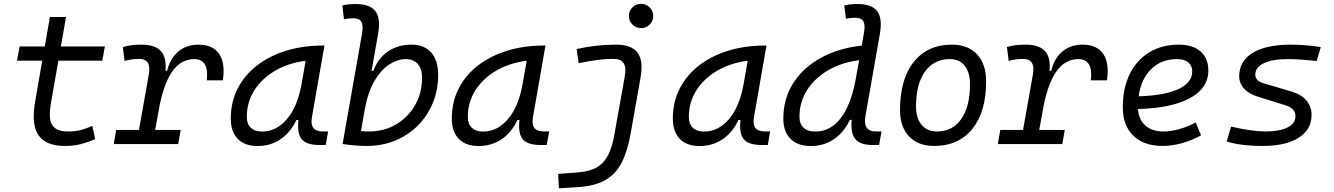

<svg xmlns="http://www.w3.org/2000/svg" viewBox="-20 -764 7071 1018"><path d="M324.2 9.8Q158.7 9.8 158.7 -144.5Q158.7 -175.8 163.1 -205.3Q167.5 -234.9 176.8 -287.1L204.1 -442.4H70.3L84 -517.6H217.3L244.6 -673.8H330.1L302.7 -517.6H536.1L522.5 -442.4H289.6L262.2 -287.1Q253.4 -236.8 248.8 -209.2Q244.1 -181.6 244.1 -152.8Q244.1 -66.9 338.4 -66.9Q375 -66.9 402.8 -73.2Q430.7 -79.6 469.2 -96.2L484.9 -26.4Q450.7 -11.2 412.1 -0.7Q373.5 9.8 324.2 9.8Z M583 0 596.2 -75.2H716.8L769 -369.1Q784.2 -451.7 716.8 -451.7Q679.2 -451.7 640.6 -440.9L631.3 -514.6Q672.9 -527.3 729 -527.3Q801.3 -527.3 832.5 -493.9Q863.8 -460.4 857.4 -388.7H866.2Q882.3 -455.1 925.8 -491.2Q969.2 -527.3 1031.7 -527.3Q1108.4 -527.3 1141.8 -478.3Q1175.3 -429.2 1161.6 -337.9H1076.2Q1089.8 -450.7 1008.8 -450.7Q969.2 -450.7 935.1 -427.7Q900.9 -404.8 873.5 -352.1Q846.2 -299.3 827.1 -210L802.7 -75.2H938L924.8 0Z M1345.2 10.3Q1277.3 10.3 1240.5 -27.8Q1203.6 -65.9 1203.6 -135.3Q1203.6 -223.1 1240.2 -294.7Q1276.9 -366.2 1342.8 -417Q1408.7 -467.8 1497.6 -495.1Q1586.4 -522.5 1690.9 -522.5H1700.2L1634.3 -145Q1627 -105.5 1640.9 -86.2Q1654.8 -66.9 1694.8 -66.9H1719.7L1707 4.9H1676.3Q1605.5 4.9 1579.8 -25.6Q1554.2 -56.2 1562.5 -127.9H1551.8Q1520.5 -61.5 1467.3 -25.6Q1414.1 10.3 1345.2 10.3ZM1369.1 -66.4Q1444.8 -66.4 1501.2 -132.3Q1557.6 -198.2 1579.1 -319.3L1600.6 -441.9Q1509.3 -430.2 1439 -389.2Q1368.7 -348.1 1328.6 -285.2Q1288.6 -222.2 1288.6 -144Q1288.6 -106.9 1309.8 -86.7Q1331.1 -66.4 1369.1 -66.4Z M1925.8 9.8Q1893.1 9.8 1860.8 7.1Q1828.6 4.4 1796.4 -0.5L1899.9 -587.9Q1906.7 -628.9 1896.2 -647.9Q1885.7 -667 1854 -667Q1841.8 -667 1829.1 -665.8Q1816.4 -664.6 1803.7 -661.6L1795.4 -734.9Q1812.5 -739.3 1829.8 -741Q1847.2 -742.7 1864.7 -742.7Q1942.4 -742.7 1970.9 -704.3Q1999.5 -666 1984.4 -583L1950.2 -388.7H1959.5Q1984.4 -455.1 2037.1 -491.2Q2089.8 -527.3 2162.1 -527.3Q2229 -527.3 2266.1 -485.8Q2303.2 -444.3 2303.2 -367.7Q2303.2 -287.1 2274.9 -218.3Q2246.6 -149.4 2195.3 -98.1Q2144 -46.9 2075.2 -18.6Q2006.3 9.8 1925.8 9.8ZM1915 -189 1894 -68.8Q1914.1 -66.9 1936.5 -66.9Q2016.6 -66.9 2080.3 -104.5Q2144 -142.1 2180.9 -206.8Q2217.8 -271.5 2217.8 -353Q2217.8 -399.4 2195.1 -425Q2172.4 -450.7 2131.3 -450.7Q2088.9 -450.7 2045.7 -423.3Q2002.4 -396 1967.5 -338.4Q1932.6 -280.8 1915 -189Z M2517.1 10.3Q2449.2 10.3 2412.4 -27.8Q2375.5 -65.9 2375.5 -135.3Q2375.5 -223.1 2412.1 -294.7Q2448.7 -366.2 2514.6 -417Q2580.6 -467.8 2669.4 -495.1Q2758.3 -522.5 2862.8 -522.5H2872.1L2806.2 -145Q2798.8 -105.5 2812.7 -86.2Q2826.7 -66.9 2866.7 -66.9H2891.6L2878.9 4.9H2848.1Q2777.3 4.9 2751.7 -25.6Q2726.1 -56.2 2734.4 -127.9H2723.6Q2692.4 -61.5 2639.2 -25.6Q2585.9 10.3 2517.1 10.3ZM2541 -66.4Q2616.7 -66.4 2673.1 -132.3Q2729.5 -198.2 2751 -319.3L2772.5 -441.9Q2681.2 -430.2 2610.8 -389.2Q2540.5 -348.1 2500.5 -285.2Q2460.4 -222.2 2460.4 -144Q2460.4 -106.9 2481.7 -86.7Q2502.9 -66.4 2541 -66.4Z M2943.4 234.4 2939.5 158.2 3046.9 149.9Q3108.9 145 3146.5 122.1Q3184.1 99.1 3205.1 56.6Q3226.1 14.2 3237.3 -49.8L3293 -361.3Q3309.1 -451.7 3234.4 -451.7Q3188 -451.7 3140.4 -445.1Q3092.8 -438.5 3047.9 -428.7L3037.6 -503.9Q3085.9 -515.1 3139.4 -521.2Q3192.9 -527.3 3246.6 -527.3Q3328.1 -527.3 3360.1 -484.9Q3392.1 -442.4 3376.5 -354.5L3324.7 -60.5Q3308.1 34.7 3276.9 96.7Q3245.6 158.7 3189.2 190.9Q3132.8 223.1 3039.6 228.5ZM3378.9 -615.2Q3352.1 -615.2 3333.3 -633.8Q3314.5 -652.3 3314.5 -679.2Q3314.5 -706.1 3333.3 -724.9Q3352.1 -743.7 3378.9 -743.7Q3405.8 -743.7 3424.6 -724.9Q3443.4 -706.1 3443.4 -679.2Q3443.4 -652.3 3424.6 -633.8Q3405.8 -615.2 3378.9 -615.2Z M3689 10.3Q3621.1 10.3 3584.2 -27.8Q3547.4 -65.9 3547.4 -135.3Q3547.4 -223.1 3584 -294.7Q3620.6 -366.2 3686.5 -417Q3752.4 -467.8 3841.3 -495.1Q3930.2 -522.5 4034.7 -522.5H4043.9L3978 -145Q3970.7 -105.5 3984.6 -86.2Q3998.5 -66.9 4038.6 -66.9H4063.5L4050.8 4.9H4020Q3949.2 4.9 3923.6 -25.6Q3897.9 -56.2 3906.2 -127.9H3895.5Q3864.3 -61.5 3811 -25.6Q3757.8 10.3 3689 10.3ZM3712.9 -66.4Q3788.6 -66.4 3845 -132.3Q3901.4 -198.2 3922.9 -319.3L3944.3 -441.9Q3853 -430.2 3782.7 -389.2Q3712.4 -348.1 3672.4 -285.2Q3632.3 -222.2 3632.3 -144Q3632.3 -106.9 3653.6 -86.7Q3674.8 -66.4 3712.9 -66.4Z M4278.8 10.3Q4209.5 10.3 4171.4 -27.8Q4133.3 -65.9 4133.3 -135.3Q4133.3 -242.7 4187 -325.2Q4240.7 -407.7 4334.5 -458.5Q4428.2 -509.3 4548.8 -522L4561 -590.8Q4568.4 -631.8 4557.6 -650.9Q4546.9 -669.9 4515.1 -669.9Q4502.9 -669.9 4490.5 -668.7Q4478 -667.5 4465.3 -664.6L4456.1 -734.9Q4473.1 -739.3 4490.5 -741Q4507.8 -742.7 4525.4 -742.7Q4603 -742.7 4631.3 -704.3Q4659.7 -666 4645 -583L4568.4 -147.5Q4554.7 -66.9 4624 -66.9H4653.8L4641.1 4.9H4607.9Q4538.1 4.9 4513.4 -28.8Q4488.8 -62.5 4496.1 -128.4H4485.8Q4456.5 -64 4402.8 -26.9Q4349.1 10.3 4278.8 10.3ZM4514.6 -331.1 4535.2 -444.8Q4442.4 -433.1 4371.1 -391.6Q4299.8 -350.1 4259.3 -286.6Q4218.8 -223.1 4218.8 -144Q4218.8 -106.9 4240.7 -86.7Q4262.7 -66.4 4302.2 -66.4Q4380.9 -66.4 4435.1 -134.5Q4489.3 -202.6 4514.6 -331.1Z M4932.6 9.8Q4847.7 9.8 4799.8 -40.8Q4752 -91.3 4752 -181.2Q4752 -344.2 4825 -435.8Q4897.9 -527.3 5027.3 -527.3Q5112.8 -527.3 5160.6 -475.8Q5208.5 -424.3 5208.5 -331.5Q5208.5 -170.9 5135.5 -80.6Q5062.5 9.8 4932.6 9.8ZM4947.8 -66.9Q5030.3 -66.9 5076.7 -133.1Q5123 -199.2 5123 -317.4Q5123 -379.9 5095 -415.3Q5066.9 -450.7 5016.1 -450.7Q4932.1 -450.7 4884.5 -384.5Q4836.9 -318.4 4836.9 -200.2Q4836.9 -137.2 4866.5 -102.1Q4896 -66.9 4947.8 -66.9Z M5270.5 0 5283.7 -75.2H5404.3L5456.5 -369.1Q5471.7 -451.7 5404.3 -451.7Q5366.7 -451.7 5328.1 -440.9L5318.8 -514.6Q5360.4 -527.3 5416.5 -527.3Q5488.8 -527.3 5520 -493.9Q5551.3 -460.4 5544.9 -388.7H5553.7Q5569.8 -455.1 5613.3 -491.2Q5656.7 -527.3 5719.2 -527.3Q5795.9 -527.3 5829.3 -478.3Q5862.8 -429.2 5849.1 -337.9H5763.7Q5777.3 -450.7 5696.3 -450.7Q5656.7 -450.7 5622.6 -427.7Q5588.4 -404.8 5561 -352.1Q5533.7 -299.3 5514.6 -210L5490.2 -75.2H5625.5L5612.3 0Z M6148.9 -66.9Q6188 -66.9 6233.2 -79.6Q6278.3 -92.3 6319.8 -114.7L6348.1 -46.4Q6300.8 -20 6247.3 -5.1Q6193.8 9.8 6144.5 9.8Q6044.9 9.8 5989 -44.4Q5933.1 -98.6 5933.1 -194.8Q5933.1 -296.4 5969.7 -370.8Q6006.3 -445.3 6073.2 -486.3Q6140.1 -527.3 6230.5 -527.3Q6304.2 -527.3 6345.5 -491.2Q6386.7 -455.1 6386.7 -390.6Q6386.7 -295.9 6288.3 -243.2Q6189.9 -190.4 6013.7 -186Q6017.6 -129.9 6053 -98.4Q6088.4 -66.9 6148.9 -66.9ZM6017.1 -253.4Q6152.8 -257.3 6227.1 -291.3Q6301.3 -325.2 6301.3 -385.7Q6301.3 -416 6280.3 -433.3Q6259.3 -450.7 6220.2 -450.7Q6137.7 -450.7 6083.7 -397.7Q6029.8 -344.7 6017.1 -253.4Z M6673.8 9.8Q6614.7 9.8 6565.2 3.4Q6515.6 -2.9 6483.9 -14.6L6507.3 -92.8Q6559.6 -80.6 6606.7 -73.7Q6653.8 -66.9 6687.5 -66.9Q6764.6 -66.9 6806.6 -88.1Q6848.6 -109.4 6848.6 -147.9Q6848.6 -190.4 6792 -207L6646 -252.4Q6600.1 -267.1 6575.2 -295.2Q6550.3 -323.2 6550.3 -359.9Q6550.3 -439.9 6621.6 -483.6Q6692.9 -527.3 6822.8 -527.3Q6902.8 -527.3 6982.9 -514.2L6960.9 -440.4Q6918 -445.3 6878.2 -448Q6838.4 -450.7 6809.6 -450.7Q6726.6 -450.7 6681.2 -429Q6635.7 -407.2 6635.7 -367.7Q6635.7 -334.5 6682.1 -321.8L6828.6 -278.3Q6879.4 -263.2 6906.7 -231Q6934.1 -198.7 6934.1 -155.8Q6934.1 -77.1 6866 -33.7Q6797.9 9.8 6673.8 9.8Z"/></svg>

Font: Cascadia Mono PL SemiLight
Style: Italic
Weight: 350
Italic angle: -10°
Monospace: yes
Designer: Aaron Bell
Foundry: Saja Typeworks
Version: Version 2404.023; ttfautohint (v1.8.4)